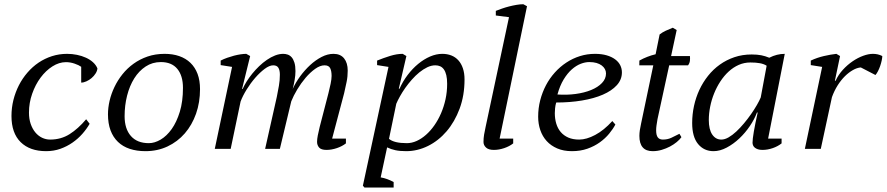

<svg xmlns="http://www.w3.org/2000/svg" viewBox="-20 -690 4110 890"><path d="M395.5 -116.2Q381.8 -92.3 361.8 -69.6Q341.8 -46.9 316.2 -29.1Q290.5 -11.2 259.8 -0.2Q229 10.7 193.8 10.7Q118.2 10.7 75.7 -31.2Q33.2 -73.2 33.2 -152.3Q33.2 -190.4 42.2 -226.6Q51.3 -262.7 67.6 -294.7Q84 -326.7 107.2 -353.5Q130.4 -380.4 158.9 -399.7Q187.5 -418.9 220.9 -429.7Q254.4 -440.4 291 -440.4Q314.5 -440.4 336.9 -435.8Q359.4 -431.2 378.2 -422.6Q397 -414.1 410.9 -401.6Q424.8 -389.2 431.6 -373Q430.7 -361.3 423.1 -349.4Q415.5 -337.4 404.5 -328.1Q393.6 -318.8 380.6 -313Q367.7 -307.1 356.4 -307.1V-380.4Q345.7 -388.2 325.9 -395Q306.2 -401.9 285.6 -401.9Q253.9 -401.9 223.1 -382.3Q192.4 -362.8 168.2 -330.3Q144 -297.9 129.2 -255.6Q114.3 -213.4 114.3 -168Q114.3 -138.7 122.3 -115.5Q130.4 -92.3 143.8 -76.2Q157.2 -60.1 175 -51.5Q192.9 -43 212.4 -43Q262.7 -43 302.5 -68.1Q342.3 -93.3 379.4 -137.2Z M480.5 -160.2Q480.5 -190.4 488 -222.9Q495.6 -255.4 510.5 -286.6Q525.4 -317.9 547.6 -345.7Q569.8 -373.5 598.9 -394.5Q627.9 -415.5 664.1 -428Q700.2 -440.4 743.2 -440.4Q780.8 -440.4 811 -429.9Q841.3 -419.4 862.8 -398.7Q884.3 -377.9 895.8 -347.4Q907.2 -316.9 907.2 -276.9Q907.2 -215.3 888.7 -162.8Q870.1 -110.4 836.7 -71.8Q803.2 -33.2 756.6 -11.2Q710 10.7 654.3 10.7Q613.8 10.7 581.5 0Q549.3 -10.7 526.9 -32.2Q504.4 -53.7 492.4 -85.7Q480.5 -117.7 480.5 -160.2ZM725.6 -402.3Q686.5 -402.3 655.3 -381.8Q624 -361.3 602.3 -326.7Q580.6 -292 569.1 -246.6Q557.6 -201.2 557.6 -151.4Q557.6 -92.8 586.7 -59.6Q615.7 -26.4 669.9 -26.4Q696.8 -26.4 724.9 -43Q752.9 -59.6 775.9 -91.8Q798.8 -124 813.5 -171.9Q828.1 -219.7 828.1 -282.7Q828.1 -338.9 802 -370.6Q775.9 -402.3 725.6 -402.3Z M1502.4 -257.8Q1507.8 -278.8 1512.5 -301.3Q1517.1 -323.7 1517.1 -337.9Q1517.1 -360.8 1510.5 -374Q1503.9 -387.2 1484.4 -387.2Q1463.9 -387.2 1440.9 -370.8Q1418 -354.5 1396.7 -329.6Q1375.5 -304.7 1357.9 -275.4Q1340.3 -246.1 1330.1 -220.2L1277.3 0H1209L1263.2 -241.2Q1268.6 -268.1 1272.9 -292.7Q1277.3 -317.4 1277.3 -343.8Q1277.3 -364.3 1270.5 -375.7Q1263.7 -387.2 1246.6 -387.2Q1229 -387.2 1207 -370.8Q1185.1 -354.5 1163.3 -329.6Q1141.6 -304.7 1123.3 -275.1Q1105 -245.6 1095.2 -219.2L1049.3 0H975.6L1055.7 -379.9L1002.9 -388.2V-409.2Q1017.1 -416.5 1033 -422.1Q1048.8 -427.7 1064.7 -431.9Q1080.6 -436 1095.2 -438.2Q1109.9 -440.4 1121.6 -440.4L1139.6 -430.2L1102.1 -277.8H1105Q1111.8 -293.9 1123.3 -312.3Q1134.8 -330.6 1149.4 -348.6Q1164.1 -366.7 1181.4 -383.3Q1198.7 -399.9 1217.3 -412.6Q1235.8 -425.3 1255.1 -432.9Q1274.4 -440.4 1293 -440.4Q1303.2 -440.4 1313.5 -437Q1323.7 -433.6 1331.8 -424.6Q1339.8 -415.5 1344.7 -399.9Q1349.6 -384.3 1349.6 -360.4Q1349.6 -341.8 1345.9 -320.1Q1342.3 -298.3 1336.9 -277.8Q1350.1 -307.1 1371.3 -336.2Q1392.6 -365.2 1417.7 -388.4Q1442.9 -411.6 1470.7 -426Q1498.5 -440.4 1525.9 -440.4Q1558.1 -440.4 1575 -419.4Q1591.8 -398.4 1591.8 -362.8Q1591.8 -335 1586.7 -310.5Q1581.5 -286.1 1575.2 -257.8L1519.5 -47.4H1583.5V-25.4Q1565.9 -11.7 1541.3 -3.4Q1516.6 4.9 1493.7 4.9Q1468.8 4.9 1459.2 -6.1Q1449.7 -17.1 1449.7 -32.7Q1449.7 -44.4 1453.1 -62.3Q1456.5 -80.1 1461.9 -101.6Z M1744.6 132.3Q1759.8 134.8 1775.1 140.4Q1790.5 146 1804.7 153.8V179.2H1669.4L1662.1 170.9L1780.8 -379.9L1728 -388.2V-409.2Q1756.8 -420.9 1788.1 -430.7Q1819.3 -440.4 1846.7 -440.4L1863.8 -430.2L1828.6 -278.8H1832Q1847.2 -313 1869.6 -342.5Q1892.1 -372.1 1918.5 -393.8Q1944.8 -415.5 1973.6 -428Q2002.4 -440.4 2030.3 -440.4Q2053.2 -440.4 2072.3 -432.9Q2091.3 -425.3 2104.7 -410.4Q2118.2 -395.5 2125.7 -373.3Q2133.3 -351.1 2133.3 -321.8Q2133.3 -247.6 2110.6 -186.5Q2087.9 -125.5 2050.3 -81.5Q2012.7 -37.6 1963.9 -13.4Q1915 10.7 1862.8 10.7Q1833 10.7 1813 6.3Q1793 2 1774.4 -6.8ZM1998 -387.2Q1979.5 -387.2 1960.7 -378.2Q1941.9 -369.1 1923.8 -354.5Q1905.8 -339.8 1889.2 -321Q1872.6 -302.2 1858.6 -282.5Q1844.7 -262.7 1834 -243.4Q1823.2 -224.1 1816.9 -209L1783.2 -46.4Q1806.6 -26.4 1865.7 -26.4Q1888.7 -26.4 1911.4 -36.6Q1934.1 -46.9 1954.8 -65.2Q1975.6 -83.5 1993.4 -108.9Q2011.2 -134.3 2024.4 -164.8Q2037.6 -195.3 2045.2 -230Q2052.7 -264.6 2052.7 -301.3Q2052.7 -325.2 2048.8 -341.6Q2044.9 -357.9 2037.6 -368.2Q2030.3 -378.4 2020.3 -382.8Q2010.3 -387.2 1998 -387.2Z M2339.4 -610.4 2278.3 -618.2V-639.6Q2290.5 -644.5 2306.6 -650.1Q2322.8 -655.8 2340.1 -660.2Q2357.4 -664.6 2374.5 -667.5Q2391.6 -670.4 2405.8 -670.4L2422.9 -661.1L2295.9 -47.4H2358.9V-25.4Q2341.8 -11.7 2317.1 -3.4Q2292.5 4.9 2269.5 4.9Q2244.6 4.9 2232.9 -6.1Q2221.2 -17.1 2221.2 -31.7Q2221.2 -49.3 2223.9 -65.7Q2226.6 -82 2231 -101.6Z M2832.5 -112.8Q2821.8 -92.3 2803.7 -70.3Q2785.6 -48.3 2760.5 -30.3Q2735.4 -12.2 2702.9 -0.7Q2670.4 10.7 2631.3 10.7Q2592.3 10.7 2563 -2Q2533.7 -14.6 2514.2 -36.1Q2494.6 -57.6 2484.6 -86.7Q2474.6 -115.7 2474.6 -148.9Q2474.6 -188.5 2484.1 -225.3Q2493.7 -262.2 2510.7 -294.7Q2527.8 -327.1 2552 -354Q2576.2 -380.9 2605.5 -400.1Q2634.8 -419.4 2668.2 -429.9Q2701.7 -440.4 2737.8 -440.4Q2768.6 -440.4 2792 -433.6Q2815.4 -426.8 2831.3 -415Q2847.2 -403.3 2855 -387.7Q2862.8 -372.1 2862.8 -354.5Q2862.8 -320.8 2839.1 -294.9Q2815.4 -269 2774.4 -251.2Q2733.4 -233.4 2677.7 -224.1Q2622.1 -214.8 2558.1 -214.8Q2554.2 -200.7 2553 -187.5Q2551.8 -174.3 2551.8 -165.5Q2551.8 -139.2 2558.6 -116.7Q2565.4 -94.2 2579.3 -77.9Q2593.3 -61.5 2614.5 -52.2Q2635.7 -43 2664.6 -43Q2698.7 -43 2739 -64.5Q2779.3 -85.9 2818.4 -128.9ZM2711.4 -402.3Q2692.9 -402.3 2671.9 -394.3Q2650.9 -386.2 2630.6 -368.4Q2610.4 -350.6 2592.8 -321.8Q2575.2 -293 2564 -252Q2607.4 -249 2647.9 -254.4Q2688.5 -259.8 2720 -272.7Q2751.5 -285.6 2770.3 -305.2Q2789.1 -324.7 2789.1 -349.6Q2789.1 -360.4 2783.9 -369.9Q2778.8 -379.4 2769 -386.7Q2759.3 -394 2744.9 -398.2Q2730.5 -402.3 2711.4 -402.3Z M2943.8 -409.2Q2960.9 -418.9 2980.5 -426.5Q3000 -434.1 3019 -438.5L3037.6 -530.3Q3049.8 -540 3065.7 -547.4Q3081.5 -554.7 3098.6 -561.5L3116.7 -550.8L3090.8 -430.2H3178.2Q3179.2 -419.4 3178 -408.2Q3176.8 -397 3169.4 -387.2H3082L3027.8 -137.7Q3024.9 -121.1 3023.2 -108.9Q3021.5 -96.7 3021.5 -85.9Q3021.5 -63 3029.3 -53Q3037.1 -43 3052.7 -43Q3073.7 -43 3091.3 -51Q3108.9 -59.1 3129.4 -69.8L3138.7 -54.2Q3130.9 -43 3116.9 -31.5Q3103 -20 3085.4 -10.7Q3067.9 -1.5 3047.4 4.6Q3026.9 10.7 3005.4 10.7Q2943.8 10.7 2943.8 -60.1Q2943.8 -72.8 2946 -87.2Q2948.2 -101.6 2951.7 -117.2L3008.3 -387.2H2943.4Z M3323.7 -43Q3339.4 -43 3357.2 -53.2Q3375 -63.5 3393.1 -80.3Q3411.1 -97.2 3428.7 -118.2Q3446.3 -139.2 3461.4 -160.9Q3476.6 -182.6 3488.3 -202.9Q3500 -223.1 3506.3 -238.3L3533.7 -385.3Q3521 -393.6 3502.4 -397Q3483.9 -400.4 3458.5 -400.4Q3429.7 -400.4 3404.3 -389.2Q3378.9 -377.9 3357.7 -358.4Q3336.4 -338.9 3319.3 -312.7Q3302.2 -286.6 3290.3 -257.1Q3278.3 -227.5 3272 -195.8Q3265.6 -164.1 3265.6 -133.8Q3265.6 -89.8 3281.5 -66.4Q3297.4 -43 3323.7 -43ZM3488.8 -168.5Q3477.5 -137.7 3456.1 -106Q3434.6 -74.2 3407.2 -48.3Q3379.9 -22.5 3348.6 -5.9Q3317.4 10.7 3287.6 10.7Q3243.2 10.7 3215.8 -22.5Q3188.5 -55.7 3188.5 -119.6Q3188.5 -159.7 3197 -199Q3205.6 -238.3 3221.9 -273.4Q3238.3 -308.6 3262.2 -338.6Q3286.1 -368.7 3316.9 -390.6Q3347.7 -412.6 3384.5 -425Q3421.4 -437.5 3464.4 -437.5Q3490.2 -437.5 3508.8 -433.8Q3527.3 -430.2 3545.9 -422.4Q3581.1 -440.4 3617.7 -440.4L3540.5 -47.4H3603V-25.4Q3585.9 -11.7 3562 -3.4Q3538.1 4.9 3514.6 4.9Q3502 4.9 3493.2 2Q3484.4 -1 3478.8 -5.6Q3473.1 -10.3 3470.7 -16.4Q3468.3 -22.5 3468.3 -28.3Q3468.3 -61 3492.2 -168.5Z M3970.2 -377.4Q3952.6 -376 3933.6 -365.2Q3914.6 -354.5 3896.5 -336.7Q3878.4 -318.8 3862.8 -294.2Q3847.2 -269.5 3836.4 -239.7L3784.7 0H3710.9L3791 -379.9L3738.3 -388.2V-409.2Q3767.6 -422.9 3799.1 -430.2Q3830.6 -437.5 3856.9 -440.4L3874 -430.2L3850.1 -315.9H3853.5Q3866.2 -343.8 3887.2 -366.7Q3908.2 -389.6 3932.4 -406Q3956.5 -422.4 3981.2 -431.4Q4005.9 -440.4 4026.4 -440.4Q4037.6 -440.4 4048.6 -438Q4059.6 -435.5 4069.8 -430.2Q4069.8 -421.9 4067.1 -409.7Q4064.5 -397.5 4060.1 -384.5Q4055.7 -371.6 4049.8 -360.1Q4043.9 -348.6 4038.1 -342.3Z"/></svg>

Font: PT Astra Serif
Style: Italic
Weight: 400
Italic angle: -16°
Designer: A.Korolkova, I. Chaeva
Foundry: ParaType Ltd
Version: Version 1.001